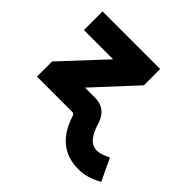

<svg xmlns="http://www.w3.org/2000/svg" viewBox="-179 -701 1085 1085"><g transform="rotate(45 363.5 -158.0)"><path d="M49.8 0V-121.1L283.7 -372.1V-373.5H51.3V-522.5H511.7V-392.6L287.1 -149.4V0ZM585 205.1Q527.3 205.1 481.9 184.3Q436.5 163.6 403.3 121.3Q370.1 79.1 350.1 15.6Q348.1 10.3 345.5 6.6Q342.8 2.9 339.1 1.5Q335.4 0 330.1 0H255.9V-147.9H362.8Q393.6 -147.9 417 -138.2Q440.4 -128.4 457 -107.4Q473.6 -86.4 483.9 -53.2Q494.1 -19 508.5 5.9Q522.9 30.8 541.7 43.7Q560.5 56.6 585 56.6Q601.1 56.6 622.8 49.6Q644.5 42.5 664.6 31.7L727.1 163.6Q692.9 183.1 658.4 194.1Q624 205.1 585 205.1Z"/></g></svg>

Font: Inter 28pt Black
Style: Regular
Weight: 900
Designer: Rasmus Andersson
Foundry: rsms
Version: Version 4.001;git-66647c0bb